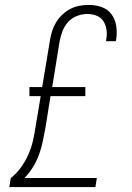

<svg xmlns="http://www.w3.org/2000/svg" viewBox="-20 -763 540 783"><path d="M18 0 24 -37Q48 -56 66 -81Q84 -106 96 -133.5Q108 -161 114.5 -189.5Q121 -218 125 -246L146 -371H100V-408H152L184 -600Q187 -619 193 -637.5Q199 -656 209.5 -673Q220 -690 235 -704Q250 -718 267.5 -727Q285 -736 304.5 -739.5Q324 -743 342 -743Q370 -743 395 -734Q420 -725 435 -704.5Q450 -684 454 -657Q458 -630 454 -603Q453 -601 453 -599Q453 -597 452 -595H412Q413 -596 413 -597.5Q413 -599 413 -601Q417 -621 414.5 -640.5Q412 -660 402 -676Q392 -692 374 -699Q356 -706 336 -706Q315 -706 294 -698Q273 -690 258 -673.5Q243 -657 235 -636Q227 -615 223 -594L193 -408H328V-371H186L165 -240Q160 -213 154.5 -186.5Q149 -160 139.5 -133.5Q130 -107 115 -82.5Q100 -58 80 -37H375L369 0Z"/></svg>

Font: Iosevka Slab XLtObl
Style: Regular
Weight: 200
Italic angle: -9°
Monospace: yes
Designer: Belleve Invis
Foundry: Belleve Invis
Version: Version 11.1.1; ttfautohint (v1.8.3)